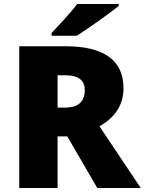

<svg xmlns="http://www.w3.org/2000/svg" viewBox="-20 -947 729 967"><path d="M578 -917V-927H369C336 -882 274 -818 240 -781V-767H367C421 -801 531 -879 578 -917ZM311 -714H77V0H270V-260H319L470 0H689L481 -311C556 -353 602 -416 602 -503C602 -642 505 -714 311 -714ZM308 -568C378 -568 407 -540 407 -494C407 -427 365 -405 306 -405H270V-568Z"/></svg>

Font: Noto Sans Kannada Black
Style: Regular
Weight: 900
Designer: Jelle Bosma - Monotype Design Team
Foundry: Monotype Imaging Inc.
Version: Version 2.005